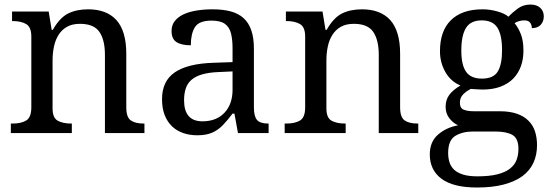

<svg xmlns="http://www.w3.org/2000/svg" viewBox="-20 -587 2431 847"><path d="M293.9 -42H296.9V0H27.8V-42H36.1Q73.7 -42 95.9 -55.7Q118.2 -69.3 118.2 -113.8V-425.8Q118.2 -467.8 95.2 -481Q72.3 -494.1 36.1 -494.1H33.2V-536.1H194.8L208 -455.1H212.9Q243.2 -508.8 280.3 -527.3Q317.4 -545.9 369.1 -545.9Q449.2 -545.9 492.7 -499.5Q537.1 -450.7 537.1 -350.1V-113.8Q537.1 -69.8 556.9 -55.9Q576.7 -42 613.8 -42H617.2V0H442.9V-345.2Q442.9 -410.6 418.5 -446.3Q394 -481.9 333 -481.9Q298.8 -481.9 275.6 -468.8Q252.4 -455.6 238.3 -433.1Q224.1 -410.6 218 -381.3Q211.9 -352.1 211.9 -319.8V-108.9Q211.9 -67.4 234.4 -54.7Q256.8 -42 293.9 -42Z M913.1 -496.1Q857.9 -496.1 839.8 -467Q821.8 -438 821.8 -387.2Q780.3 -387.2 758.5 -401.4Q736.8 -415.5 736.8 -450.2Q736.8 -476.1 751 -494.1Q765.1 -512.2 790 -523.9Q814.5 -535.2 847.2 -540.5Q879.9 -545.9 917 -545.9Q962.9 -545.9 997.1 -536.9Q1031.2 -527.8 1054.2 -507.3Q1100.1 -466.3 1100.1 -373V-113.8Q1100.1 -73.7 1113.8 -57.9Q1127.4 -42 1162.1 -42H1165V0H1029.8L1014.2 -85.9H1005.9Q983.9 -56.6 963.4 -35.2Q942.9 -13.7 916.5 -2Q890.1 9.8 850.1 9.8Q816.9 9.8 788.3 0Q759.8 -9.8 739.3 -29.3Q718.3 -49.3 706.5 -79.1Q694.8 -108.9 694.8 -149.9Q694.8 -229.5 751.5 -268.1Q808.1 -306.6 922.9 -310.1L1005.9 -313V-373Q1005.9 -411.1 999.3 -438.7Q992.7 -466.3 972.9 -481.2Q953.1 -496.1 913.1 -496.1ZM792 -145Q792 -51.8 873 -51.8Q934.6 -51.8 970.2 -89.6Q1005.9 -127.4 1005.9 -190.9V-272L941.9 -269Q859.9 -265.6 824.7 -234.9Q807.1 -219.7 799.6 -197Q792 -174.3 792 -145Z M1502 -42H1504.9V0H1235.8V-42H1244.1Q1281.7 -42 1304 -55.7Q1326.2 -69.3 1326.2 -113.8V-425.8Q1326.2 -467.8 1303.2 -481Q1280.3 -494.1 1244.1 -494.1H1241.2V-536.1H1402.8L1416 -455.1H1420.9Q1451.2 -508.8 1488.3 -527.3Q1525.4 -545.9 1577.1 -545.9Q1657.2 -545.9 1700.7 -499.5Q1745.1 -450.7 1745.1 -350.1V-113.8Q1745.1 -69.8 1764.9 -55.9Q1784.7 -42 1821.8 -42H1825.2V0H1650.9V-345.2Q1650.9 -410.6 1626.5 -446.3Q1602.1 -481.9 1541 -481.9Q1506.8 -481.9 1483.6 -468.8Q1460.4 -455.6 1446.3 -433.1Q1432.1 -410.6 1426 -381.3Q1419.9 -352.1 1419.9 -319.8V-108.9Q1419.9 -67.4 1442.4 -54.7Q1464.8 -42 1502 -42Z M2378.9 -515.1Q2378.9 -492.7 2365.5 -477.8Q2352.1 -462.9 2326.2 -462.9Q2326.2 -476.6 2318.8 -486.8Q2311.5 -497.1 2293 -497.1Q2269.5 -497.1 2250 -484.9Q2267.1 -463.9 2278.1 -435.3Q2289.1 -406.7 2289.1 -363.8Q2289.1 -287.6 2244.6 -240.7Q2222.2 -217.8 2188.2 -204.8Q2154.3 -191.9 2108.9 -191.9Q2096.7 -191.9 2080.6 -193.1Q2064.5 -194.3 2057.1 -194.8Q2037.6 -185.1 2023.2 -170.7Q2008.8 -156.2 2008.8 -133.8Q2008.8 -109.4 2026.4 -102.8Q2043.9 -96.2 2070.8 -96.2H2184.1Q2229 -96.2 2260.5 -85.2Q2292 -74.2 2311.5 -54.2Q2331.5 -34.7 2340.3 -6.8Q2349.1 21 2349.1 53.2Q2349.1 96.2 2333.3 130.9Q2317.4 165.5 2284.7 189.9Q2252 213.9 2201.9 227.1Q2151.9 240.2 2084 240.2Q1979.5 240.2 1927.7 201.7Q1876 163.1 1876 94.2Q1876 38.1 1912.6 6.6Q1949.2 -24.9 2001 -34.2Q1979 -43.9 1962.4 -65.2Q1945.8 -86.4 1945.8 -116.2Q1945.8 -146 1961.4 -167.7Q1977.1 -189.5 2011.2 -210Q1968.3 -227.5 1944.6 -269.5Q1920.9 -311.5 1920.9 -360.8Q1920.9 -449.2 1967.8 -496.6Q1991.2 -520.5 2026.4 -533.2Q2061.5 -545.9 2108.9 -545.9Q2141.6 -545.9 2174.3 -536.6Q2207 -527.3 2223.1 -513.2Q2240.2 -531.7 2264.2 -549.3Q2288.1 -566.9 2319.8 -566.9Q2348.1 -566.9 2363.5 -552.2Q2378.9 -537.6 2378.9 -515.1ZM2015.1 -363.8Q2015.1 -299.8 2036.4 -270Q2057.6 -240.2 2106 -240.2Q2157.2 -240.2 2176 -271.7Q2194.8 -303.2 2194.8 -365.2Q2194.8 -432.6 2174.3 -464.8Q2153.8 -497.1 2105 -497.1Q2056.6 -497.1 2035.9 -464.1Q2015.1 -431.2 2015.1 -363.8ZM1957 87.9Q1957 109.9 1962.9 128.9Q1968.8 147.9 1983.4 161.6Q1998 175.3 2022.9 183.1Q2047.9 190.9 2085.9 190.9Q2139.6 190.9 2174.6 181.9Q2209.5 172.9 2230 156.7Q2250.5 140.6 2258.8 118.4Q2267.1 96.2 2267.1 69.8Q2267.1 23.9 2241 8.5Q2214.8 -6.8 2165 -6.8H2066.9Q2020 -6.8 1988.5 12.5Q1957 31.7 1957 87.9Z"/></svg>

Font: Koh Santepheap
Style: Regular
Weight: 400
Designer: Danh Hong
Version: Version 2.002; ttfautohint (v1.8.3)